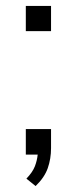

<svg xmlns="http://www.w3.org/2000/svg" viewBox="-20 -521 259 647"><path d="M67 -416V-501H152V-416ZM100 106 69 81Q90 59 97.5 39.5Q105 20 107 0H67V-86H152V-22Q152 14 141 45.5Q130 77 100 106Z"/></svg>

Font: Winston Light
Style: Regular
Weight: 300
Designer: Original fonts by Vernon Adams / Changes by Cristiano Sobral
Foundry: Original fonts by Vernon Adams / Changes by Cristiano Sobral
Version: Version 2.503;July 17, 2020;FontCreator 13.0.0.2655 64-bit